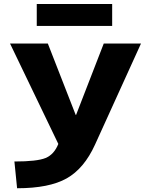

<svg xmlns="http://www.w3.org/2000/svg" viewBox="-20 -953 762 982"><path d="M31.2 -730.5H224.6L367.2 -365.2H369.1L510.7 -730.5H701.2L465.8 -212.9Q410.2 -90.8 320.8 -40.5Q231.4 9.8 67.4 9.8L53.7 -127Q169.9 -127 213.4 -145Q256.8 -163.1 278.3 -216.8ZM168 -820.3V-932.6H553.7V-820.3Z"/></svg>

Font: GenEi M Gothic v2 Heavy
Style: Regular
Weight: 800
Version: Version 2.0